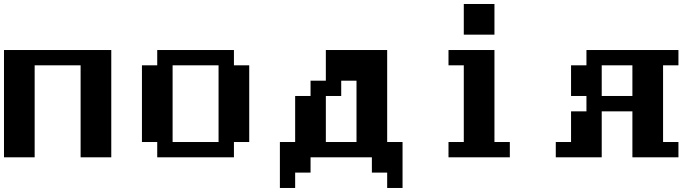

<svg xmlns="http://www.w3.org/2000/svg" viewBox="-20 -789 3499 963"><path d="M0 0V-538.1H538.1V0H384.3V-461.4H153.8V0Z M1076.2 -76.7V-461.4H845.7V-76.7ZM768.6 0V-76.7H691.9V-461.4H768.6V-538.1H1153.3V-461.4H1230V-76.7H1153.3V0Z M1768.1 -76.7V-384.3H1691.4V-307.6H1614.3V-76.7ZM1383.8 153.8V-76.7H1460.4V-307.6H1537.6V-384.3H1614.3V-538.1H1921.9V-76.7H1999V153.8H1921.9V76.7H1845.2V0H1537.6V76.7H1460.4V153.8Z M2229.5 0V-76.7H2306.2V-461.4H2229.5V-538.1H2460V-76.7H2537.1V0ZM2306.2 -615.2V-769H2460V-615.2Z M3151.9 -307.6V-461.4H2998V-307.6ZM2767.6 0V-76.7H2844.2V-230.5H2921.4V-307.6H2844.2V-461.4H2921.4V-538.1H3382.8V-461.4H3305.7V-76.7H3382.8V0H3151.9V-230.5H2998V0Z"/></svg>

Font: Good Old DOS
Style: Regular
Weight: 400
Designer: Vasily Draigo
Foundry: Vasily Draigo
Version: 1.0